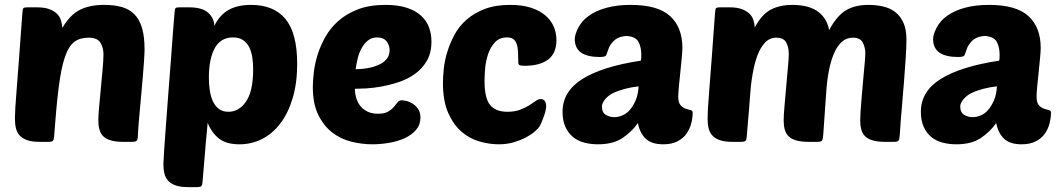

<svg xmlns="http://www.w3.org/2000/svg" viewBox="-20 -580 4337 785"><path d="M382 -88Q382 -110 385.5 -145.5Q389 -181 392.5 -220.5Q396 -260 399.5 -297Q403 -334 403 -359Q403 -385 390.5 -405.5Q378 -426 342 -426Q307 -426 284 -409Q261 -392 245.5 -347Q230 -302 220 -223Q210 -144 201 -20Q200 -8 196 -4Q192 0 179 0H143Q112 0 92.5 -6.5Q73 -13 61.5 -25Q50 -37 45.5 -54.5Q41 -72 41 -95Q41 -110 42.5 -137.5Q44 -165 48 -213.5Q52 -262 57.5 -336.5Q63 -411 71 -521Q72 -543 76 -547Q79 -550 92 -550H131Q161 -550 180.5 -543Q200 -536 212 -524.5Q224 -513 229 -497.5Q234 -482 235 -466Q266 -519 306 -539.5Q346 -560 406 -560Q448 -560 479 -551Q510 -542 530.5 -520.5Q551 -499 561 -464.5Q571 -430 571 -379Q571 -363 569 -333Q567 -303 564 -267.5Q561 -232 557.5 -193.5Q554 -155 551 -122Q548 -89 546 -64Q544 -39 544 -31Q544 -9 539 -4.5Q534 0 517 0H485Q453 0 433 -6Q413 -12 402 -23Q391 -34 386.5 -50.5Q382 -67 382 -88Z M1006 -560Q1100 -560 1147.5 -502Q1195 -444 1195 -319Q1195 -241 1177 -180Q1159 -119 1127 -76.5Q1095 -34 1052 -12Q1009 10 959 10Q906 10 876 -13Q846 -36 829 -78Q826 -42 824 -23Q822 -4 821 7.5Q820 19 819.5 28Q819 37 817.5 52Q816 67 814 93Q812 119 808 165Q807 177 803 181Q799 185 786 185H750Q719 185 699.5 178.5Q680 172 668.5 160Q657 148 652.5 130.5Q648 113 648 90Q648 80 651 36Q654 -8 658.5 -69.5Q663 -131 668.5 -202Q674 -273 679 -337.5Q684 -402 687.5 -452Q691 -502 693 -521Q694 -543 698 -547Q701 -550 714 -550H753Q807 -550 831.5 -527.5Q856 -505 856 -474Q879 -520 915.5 -540Q952 -560 1006 -560ZM933 -427Q882 -427 858 -383Q834 -339 834 -263Q834 -237 837.5 -212Q841 -187 850 -167Q859 -147 874.5 -135Q890 -123 914 -123Q957 -123 986 -165Q1015 -207 1015 -297Q1015 -322 1011.5 -345.5Q1008 -369 999 -387Q990 -405 974 -416Q958 -427 933 -427Z M1503 10Q1459 10 1415.5 -1Q1372 -12 1337.5 -39Q1303 -66 1281 -111Q1259 -156 1259 -224Q1259 -249 1263 -284Q1267 -319 1278.5 -356Q1290 -393 1310.5 -429.5Q1331 -466 1364 -495Q1397 -524 1444 -542Q1491 -560 1556 -560Q1608 -560 1644 -548Q1680 -536 1702 -515.5Q1724 -495 1734 -468Q1744 -441 1744 -410Q1744 -364 1725.5 -332Q1707 -300 1677.5 -278.5Q1648 -257 1612 -245Q1576 -233 1541 -226.5Q1506 -220 1476.5 -218.5Q1447 -217 1431 -217Q1431 -198 1436.5 -179.5Q1442 -161 1453 -147Q1464 -133 1482 -124Q1500 -115 1526 -115Q1552 -115 1566.5 -123.5Q1581 -132 1590 -142.5Q1599 -153 1605.5 -161.5Q1612 -170 1623 -170Q1628 -170 1640.5 -167.5Q1653 -165 1666 -157Q1679 -149 1689 -135Q1699 -121 1699 -99Q1699 -70 1681 -49Q1663 -28 1634.5 -15Q1606 -2 1571 4Q1536 10 1503 10ZM1522 -427Q1500 -427 1484.5 -414.5Q1469 -402 1458.5 -383Q1448 -364 1442.5 -341Q1437 -318 1434 -297Q1496 -298 1534.5 -318Q1573 -338 1573 -375Q1573 -395 1560.5 -411Q1548 -427 1522 -427Z M2055 -123Q2084 -123 2105.5 -131Q2127 -139 2143 -149Q2159 -159 2170 -167Q2181 -175 2190 -175Q2213 -175 2213 -145Q2213 -138 2210 -125.5Q2207 -113 2202 -99.5Q2197 -86 2191.5 -74Q2186 -62 2181 -56Q2176 -51 2163.5 -40Q2151 -29 2130 -18Q2109 -7 2081 1.5Q2053 10 2019 10Q1981 10 1940.5 -1.5Q1900 -13 1867 -41.5Q1834 -70 1812.5 -118.5Q1791 -167 1791 -240Q1791 -266 1794.5 -299.5Q1798 -333 1809 -368.5Q1820 -404 1838.5 -438.5Q1857 -473 1888 -500Q1919 -527 1962.5 -543.5Q2006 -560 2066 -560Q2115 -560 2150.5 -548.5Q2186 -537 2209 -517.5Q2232 -498 2243.5 -472Q2255 -446 2255 -416Q2255 -362 2221 -336.5Q2187 -311 2125 -311Q2110 -311 2104.5 -313.5Q2099 -316 2099 -325Q2099 -349 2098 -368Q2097 -387 2092.5 -400Q2088 -413 2079 -420Q2070 -427 2053 -427Q2022 -427 2003.5 -407Q1985 -387 1975.5 -358.5Q1966 -330 1963.5 -300Q1961 -270 1961 -250Q1961 -179 1983.5 -151Q2006 -123 2055 -123Z M2591 -227Q2563 -224 2536 -217Q2509 -210 2488 -200Q2467 -190 2454 -174Q2441 -158 2441 -145Q2441 -120 2457 -110.5Q2473 -101 2491 -101Q2508 -101 2525.5 -108.5Q2543 -116 2556 -131.5Q2569 -147 2579 -170Q2589 -193 2591 -227ZM2280 -123Q2280 -206 2361 -257Q2442 -308 2600 -332Q2601 -334 2601.5 -339.5Q2602 -345 2602 -356Q2602 -388 2590 -409.5Q2578 -431 2540 -433Q2519 -431 2506 -424.5Q2493 -418 2483.5 -406.5Q2474 -395 2470.5 -387Q2467 -379 2461 -361Q2459 -352 2452.5 -349.5Q2446 -347 2432 -347Q2330 -347 2330 -420Q2330 -439 2344.5 -467Q2359 -495 2387.5 -515.5Q2416 -536 2459 -548Q2502 -560 2559 -560Q2670 -560 2720 -514Q2770 -468 2770 -384Q2770 -373 2767.5 -344.5Q2765 -316 2761.5 -284.5Q2758 -253 2755.5 -225Q2753 -197 2753 -186Q2753 -161 2762 -150.5Q2771 -140 2782.5 -136Q2794 -132 2803 -130Q2812 -128 2812 -120Q2812 -98 2806 -75Q2800 -52 2786.5 -33Q2773 -14 2749.5 -2Q2726 10 2692 10Q2644 10 2620 -13Q2596 -36 2588 -77Q2564 -42 2525.5 -16Q2487 10 2425 10Q2395 10 2368.5 3Q2342 -4 2322.5 -20Q2303 -36 2291.5 -61.5Q2280 -87 2280 -123Z M3046 -180Q3043 -134 3039 -92.5Q3035 -51 3033 -20Q3032 -8 3028 -4Q3024 0 3011 0H2975Q2944 0 2924.5 -6.5Q2905 -13 2893.5 -25Q2882 -37 2877.5 -54.5Q2873 -72 2873 -95Q2873 -110 2874.5 -137.5Q2876 -165 2880 -213.5Q2884 -262 2889.5 -336.5Q2895 -411 2903 -521Q2904 -543 2908 -547Q2911 -550 2924 -550H2963Q2993 -550 3012 -543Q3031 -536 3043 -525Q3055 -514 3060 -499Q3065 -484 3066 -468Q3095 -522 3132 -541Q3169 -560 3219 -560Q3246 -560 3271 -555Q3296 -550 3316 -538Q3336 -526 3350 -506.5Q3364 -487 3370 -457Q3401 -515 3438 -537.5Q3475 -560 3531 -560Q3562 -560 3590.5 -553.5Q3619 -547 3640 -531Q3661 -515 3673.5 -487.5Q3686 -460 3686 -419Q3686 -388 3683 -343Q3680 -298 3676 -245.5Q3672 -193 3667 -137.5Q3662 -82 3659 -31Q3658 -20 3657 -14Q3656 -8 3653.5 -5Q3651 -2 3646 -1Q3641 0 3632 0H3600Q3568 0 3548 -6Q3528 -12 3517 -23Q3506 -34 3501.5 -50.5Q3497 -67 3497 -88Q3497 -101 3498.5 -125Q3500 -149 3502.5 -177Q3505 -205 3507.5 -235Q3510 -265 3512.5 -290.5Q3515 -316 3516.5 -335Q3518 -354 3518 -360Q3518 -386 3507.5 -406Q3497 -426 3467 -426Q3441 -426 3422 -409Q3403 -392 3390 -362Q3377 -332 3369 -291Q3361 -250 3358 -202Q3356 -171 3353 -131Q3350 -91 3346 -31Q3345 -20 3344 -14Q3343 -8 3340.5 -5Q3338 -2 3333 -1Q3328 0 3319 0H3287Q3255 0 3235 -6Q3215 -12 3204 -23Q3193 -34 3188.5 -50.5Q3184 -67 3184 -88Q3184 -108 3187.5 -146.5Q3191 -185 3194.5 -226.5Q3198 -268 3201.5 -305.5Q3205 -343 3205 -360Q3205 -386 3194.5 -406Q3184 -426 3154 -426Q3127 -426 3108 -406Q3089 -386 3076.5 -352.5Q3064 -319 3056.5 -274Q3049 -229 3046 -180Z M4056 -227Q4028 -224 4001 -217Q3974 -210 3953 -200Q3932 -190 3919 -174Q3906 -158 3906 -145Q3906 -120 3922 -110.5Q3938 -101 3956 -101Q3973 -101 3990.5 -108.5Q4008 -116 4021 -131.5Q4034 -147 4044 -170Q4054 -193 4056 -227ZM3745 -123Q3745 -206 3826 -257Q3907 -308 4065 -332Q4066 -334 4066.5 -339.5Q4067 -345 4067 -356Q4067 -388 4055 -409.5Q4043 -431 4005 -433Q3984 -431 3971 -424.5Q3958 -418 3948.5 -406.5Q3939 -395 3935.5 -387Q3932 -379 3926 -361Q3924 -352 3917.5 -349.5Q3911 -347 3897 -347Q3795 -347 3795 -420Q3795 -439 3809.5 -467Q3824 -495 3852.5 -515.5Q3881 -536 3924 -548Q3967 -560 4024 -560Q4135 -560 4185 -514Q4235 -468 4235 -384Q4235 -373 4232.5 -344.5Q4230 -316 4226.5 -284.5Q4223 -253 4220.5 -225Q4218 -197 4218 -186Q4218 -161 4227 -150.5Q4236 -140 4247.5 -136Q4259 -132 4268 -130Q4277 -128 4277 -120Q4277 -98 4271 -75Q4265 -52 4251.5 -33Q4238 -14 4214.5 -2Q4191 10 4157 10Q4109 10 4085 -13Q4061 -36 4053 -77Q4029 -42 3990.5 -16Q3952 10 3890 10Q3860 10 3833.5 3Q3807 -4 3787.5 -20Q3768 -36 3756.5 -61.5Q3745 -87 3745 -123Z"/></svg>

Font: Poetsen One
Style: Regular
Weight: 400
Designer: Pablo Impallari, Rodrigo Fuenzalida
Foundry: Pablo Impallari, Rodrigo Fuenzalida
Version: Version 1.001; ttfautohint (v0.93) -l 8 -r 50 -G 200 -x 14 -